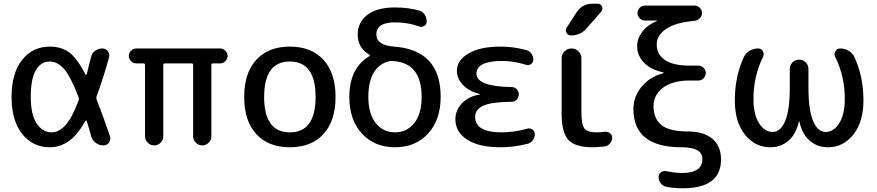

<svg xmlns="http://www.w3.org/2000/svg" viewBox="-20 -780 4704 1030"><path d="M247 -450Q199 -450 172 -403Q145 -356 145 -260Q145 -166 176.5 -118Q208 -70 257 -70Q296 -70 331.5 -109Q367 -148 402 -242Q405 -250 402 -257Q360 -368 324.5 -409Q289 -450 247 -450ZM247 10Q156 10 99 -61.5Q42 -133 42 -260Q42 -388 99 -459Q156 -530 247 -530Q307 -530 349.5 -500Q392 -470 439 -380Q440 -378 442 -378.5Q444 -379 445 -381Q447 -389 455 -421Q463 -453 468 -472Q472 -493 489 -506.5Q506 -520 528 -520Q547 -520 558.5 -505.5Q570 -491 565 -473Q534 -359 498 -263Q495 -255 498 -247Q531 -164 570 -49Q576 -31 565 -15.5Q554 0 535 0Q512 0 493.5 -14Q475 -28 469 -50Q457 -94 445 -131Q444 -133 442 -133Q440 -133 438 -131Q395 -55 348.5 -22.5Q302 10 247 10Z M711 -440Q695 -440 683 -452Q671 -464 671 -480Q671 -496 683 -508Q695 -520 711 -520H1161Q1177 -520 1189 -508Q1201 -496 1201 -480Q1201 -464 1189 -452Q1177 -440 1161 -440H1122Q1114 -440 1114 -431V-49Q1114 -29 1099.5 -14.5Q1085 0 1065 0Q1045 0 1030.5 -14.5Q1016 -29 1016 -49V-431Q1016 -440 1008 -440H865Q856 -440 856 -431V-49Q856 -29 841.5 -14.5Q827 0 807 0Q787 0 772.5 -14.5Q758 -29 758 -49V-431Q758 -440 750 -440Z M1673 -260Q1673 -450 1535 -450Q1397 -450 1397 -260Q1397 -70 1535 -70Q1673 -70 1673 -260ZM1715 -60.5Q1650 10 1535 10Q1420 10 1355 -60.5Q1290 -131 1290 -260Q1290 -389 1355 -459.5Q1420 -530 1535 -530Q1650 -530 1715 -459.5Q1780 -389 1780 -260Q1780 -131 1715 -60.5Z M2071 -452Q2016 -441 1986 -392Q1956 -343 1956 -260Q1956 -170 1995.5 -120Q2035 -70 2099 -70Q2163 -70 2202.5 -120Q2242 -170 2242 -260Q2242 -440 2094 -452H2089Q2080 -454 2071 -452ZM1854 -260Q1854 -415 1962 -479Q1967 -483 1961 -487Q1899 -523 1899 -595Q1899 -661 1951 -700.5Q2003 -740 2099 -740Q2169 -740 2227 -724Q2246 -719 2257.5 -702.5Q2269 -686 2269 -665Q2269 -649 2256 -641Q2243 -633 2228 -638Q2168 -660 2099 -660Q1999 -660 1999 -595Q1999 -537 2094 -530Q2344 -512 2344 -260Q2344 -137 2276.5 -63.5Q2209 10 2099 10Q1989 10 1921.5 -63.5Q1854 -137 1854 -260Z M2666 10Q2549 10 2486 -31Q2423 -72 2423 -140Q2423 -189 2458.5 -226Q2494 -263 2553 -273Q2555 -273 2555 -275Q2555 -276 2553 -276Q2496 -290 2463.5 -324.5Q2431 -359 2431 -400Q2431 -456 2493 -493Q2555 -530 2666 -530Q2732 -530 2801 -512Q2819 -508 2830 -493.5Q2841 -479 2841 -460Q2841 -445 2829 -436.5Q2817 -428 2803 -432Q2735 -453 2676 -453Q2536 -453 2536 -385Q2536 -316 2724 -313Q2741 -313 2752 -301.5Q2763 -290 2763 -274Q2763 -258 2752 -246Q2741 -234 2725 -234Q2616 -233 2572.5 -213Q2529 -193 2529 -153Q2529 -70 2671 -70Q2740 -70 2809 -90Q2824 -94 2836.5 -85Q2849 -76 2849 -61Q2849 -42 2837.5 -27Q2826 -12 2808 -8Q2736 10 2666 10Z M3159 10Q3066 10 3029.5 -29Q2993 -68 2993 -170V-467Q2993 -489 3008.5 -504.5Q3024 -520 3046 -520Q3068 -520 3083.5 -504.5Q3099 -489 3099 -467V-180Q3099 -112 3115 -91Q3131 -70 3179 -70Q3202 -70 3223 -73Q3239 -75 3251.5 -66Q3264 -57 3264 -42Q3264 -24 3252 -10Q3240 4 3222 6Q3180 10 3159 10ZM3159 -760H3186Q3203 -760 3209.5 -745Q3216 -730 3205 -717L3126 -627Q3094 -590 3043 -590Q3027 -590 3019 -604Q3011 -618 3020 -632L3072 -712Q3102 -760 3159 -760Z M3636 10Q3378 10 3378 -195Q3378 -262 3422.5 -315.5Q3467 -369 3540 -388Q3541 -388 3541 -390Q3541 -391 3540 -391Q3471 -406 3434.5 -444Q3398 -482 3398 -532Q3398 -573 3425.5 -609.5Q3453 -646 3503 -667Q3505 -667 3505 -669Q3505 -670 3504 -670H3440Q3423 -670 3411.5 -682Q3400 -694 3400 -710Q3400 -726 3411.5 -738Q3423 -750 3440 -750H3706Q3723 -750 3734.5 -738Q3746 -726 3746 -710Q3746 -694 3734 -682Q3722 -670 3705 -668Q3606 -660 3554.5 -625.5Q3503 -591 3503 -542Q3503 -488 3547.5 -458Q3592 -428 3678 -428H3726Q3743 -428 3754.5 -416Q3766 -404 3766 -388Q3766 -372 3754.5 -360Q3743 -348 3726 -348H3678Q3588 -348 3537 -309.5Q3486 -271 3486 -212Q3486 -143 3528.5 -109Q3571 -75 3666 -75Q3756 -75 3802 -35.5Q3848 4 3848 75Q3848 230 3643 230Q3594 230 3554 222Q3536 218 3524.5 203.5Q3513 189 3513 170Q3513 154 3525.5 144.5Q3538 135 3554 138Q3602 148 3640 148Q3748 148 3748 72Q3748 10 3636 10Z M4112 10Q4031 10 3976.5 -57.5Q3922 -125 3922 -242Q3922 -368 3970 -473Q3980 -495 4001 -507.5Q4022 -520 4047 -520Q4064 -520 4072.5 -505Q4081 -490 4073 -474Q4022 -370 4022 -250Q4022 -166 4052 -119Q4082 -72 4125 -72Q4167 -72 4192 -130.5Q4217 -189 4217 -312V-410Q4217 -431 4231.5 -445.5Q4246 -460 4267 -460Q4288 -460 4302.5 -445.5Q4317 -431 4317 -410V-312Q4317 -189 4342 -130.5Q4367 -72 4409 -72Q4452 -72 4482 -119Q4512 -166 4512 -250Q4512 -370 4461 -474Q4453 -490 4461.5 -505Q4470 -520 4487 -520Q4512 -520 4533 -507.5Q4554 -495 4564 -473Q4612 -368 4612 -242Q4612 -125 4557.5 -57.5Q4503 10 4422 10Q4364 10 4323.5 -25.5Q4283 -61 4268 -129Q4268 -130 4267 -130Q4266 -130 4266 -129Q4251 -61 4210.5 -25.5Q4170 10 4112 10Z"/></svg>

Font: Rounded Mplus 1c Medium
Style: Regular
Weight: 500
Version: Version 1.059.20150529